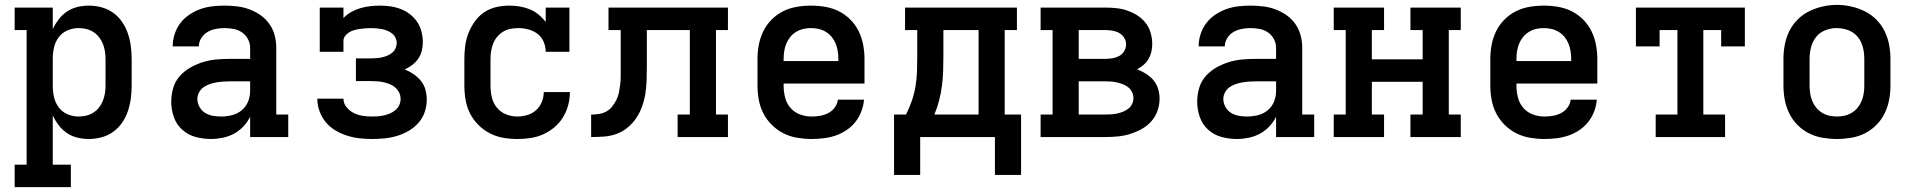

<svg xmlns="http://www.w3.org/2000/svg" viewBox="-20 -561 7840 786"><path d="M40 205V113H89V-438H40V-530H196V-442Q206 -463 220.5 -482Q235 -501 254.5 -514Q274 -527 297 -532.5Q320 -538 344 -538Q370 -538 396 -531Q422 -524 443.5 -508.5Q465 -493 480 -471Q495 -449 503.5 -424Q512 -399 515.5 -372.5Q519 -346 519 -320V-210Q519 -184 515.5 -157.5Q512 -131 503.5 -106Q495 -81 480 -59Q465 -37 443.5 -21.5Q422 -6 396 1Q370 8 344 8Q320 8 297 2.5Q274 -3 254.5 -16Q235 -29 220.5 -48Q206 -67 196 -88V113H270V205ZM301 -84Q317 -84 332.5 -87.5Q348 -91 361.5 -99.5Q375 -108 385 -120.5Q395 -133 401 -148Q407 -163 409.5 -178.5Q412 -194 412 -210V-320Q412 -336 409.5 -351.5Q407 -367 401 -382Q395 -397 385 -409.5Q375 -422 361.5 -430.5Q348 -439 332.5 -442.5Q317 -446 301 -446Q278 -446 256 -436.5Q234 -427 220 -408Q206 -389 201 -366Q196 -343 196 -320V-210Q196 -187 201 -164Q206 -141 220 -122Q234 -103 256 -93.5Q278 -84 301 -84Z M843 8Q811 8 780 -0.5Q749 -9 725.5 -30.5Q702 -52 691.5 -82.5Q681 -113 681 -145Q681 -173 689 -200.5Q697 -228 715.5 -249Q734 -270 758.5 -284Q783 -298 810 -306.5Q837 -315 865 -317.5Q893 -320 921 -320H1004V-365Q1004 -384 995 -401Q986 -418 970.5 -428.5Q955 -439 936 -442.5Q917 -446 899 -446Q881 -446 863 -442.5Q845 -439 829.5 -430Q814 -421 804 -405Q794 -389 794 -371Q794 -371 794 -371Q794 -371 794 -371H687Q687 -371 687 -371.5Q687 -372 687 -372Q687 -397 695 -421.5Q703 -446 718 -466Q733 -486 754.5 -500.5Q776 -515 799.5 -523.5Q823 -532 848 -535Q873 -538 899 -538Q924 -538 950 -535Q976 -532 1000.5 -523Q1025 -514 1046.5 -499Q1068 -484 1083 -462.5Q1098 -441 1104.5 -416Q1111 -391 1111 -365V-92H1160V0H1004V-83Q993 -61 976 -43Q959 -25 937.5 -13.5Q916 -2 891.5 3Q867 8 843 8ZM885 -84Q907 -84 929.5 -89.5Q952 -95 969.5 -109.5Q987 -124 995.5 -145Q1004 -166 1004 -189V-228H921Q907 -228 893 -227Q879 -226 865 -223.5Q851 -221 838 -216.5Q825 -212 813.5 -204Q802 -196 795 -183Q788 -170 788 -156Q788 -139 796.5 -123.5Q805 -108 819.5 -99Q834 -90 851 -87Q868 -84 885 -84Z M1502 8Q1476 8 1450.5 5Q1425 2 1400 -6Q1375 -14 1352.5 -27.5Q1330 -41 1313.5 -61Q1297 -81 1288 -106Q1279 -131 1279 -157Q1279 -157 1279 -157Q1279 -157 1279 -157H1386Q1386 -138 1398.5 -122.5Q1411 -107 1428 -98.5Q1445 -90 1464 -87Q1483 -84 1502 -84Q1515 -84 1528 -85Q1541 -86 1553.5 -89Q1566 -92 1577.5 -97Q1589 -102 1599 -110.5Q1609 -119 1614.5 -131Q1620 -143 1620 -155Q1620 -155 1620 -155Q1620 -155 1620 -155Q1620 -155 1620 -155Q1620 -155 1620 -155Q1620 -169 1614.5 -181Q1609 -193 1599 -202Q1589 -211 1577 -216Q1565 -221 1552 -224Q1539 -227 1526 -228Q1513 -229 1500 -229H1437V-322H1500Q1511 -322 1522.5 -323Q1534 -324 1545 -326.5Q1556 -329 1566.5 -333.5Q1577 -338 1585.5 -345Q1594 -352 1599 -363Q1604 -374 1604 -385Q1604 -396 1599 -406.5Q1594 -417 1585 -424Q1576 -431 1565 -435.5Q1554 -440 1543 -442Q1532 -444 1520.5 -445Q1509 -446 1498 -446Q1487 -446 1475.5 -445Q1464 -444 1453 -442.5Q1442 -441 1431 -438Q1420 -435 1410.5 -429.5Q1401 -424 1393.5 -414.5Q1386 -405 1386 -394V-349H1289V-530H1386V-487Q1400 -502 1418 -512Q1436 -522 1455 -527.5Q1474 -533 1494.5 -535.5Q1515 -538 1535 -538Q1556 -538 1578 -535Q1600 -532 1620.5 -524Q1641 -516 1658.5 -502.5Q1676 -489 1688 -471Q1700 -453 1705.5 -431.5Q1711 -410 1711 -388Q1711 -370 1706.5 -352.5Q1702 -335 1692 -320.5Q1682 -306 1667.5 -295Q1653 -284 1637 -277Q1656 -269 1673 -257.5Q1690 -246 1703 -230Q1716 -214 1721.5 -194Q1727 -174 1727 -153Q1727 -127 1718.5 -102Q1710 -77 1692.5 -57.5Q1675 -38 1652.5 -25Q1630 -12 1605 -4.5Q1580 3 1554 5.5Q1528 8 1502 8Z M2098 8Q2068 8 2039.5 3Q2011 -2 1985 -15.5Q1959 -29 1938 -50Q1917 -71 1904 -97Q1891 -123 1886 -152Q1881 -181 1881 -210V-320Q1881 -347 1884.5 -374Q1888 -401 1898 -426Q1908 -451 1924 -473.5Q1940 -496 1962.5 -511Q1985 -526 2011.5 -532Q2038 -538 2065 -538Q2087 -538 2108 -534.5Q2129 -531 2148.5 -523Q2168 -515 2184.5 -501.5Q2201 -488 2214 -471V-530H2311V-349H2214Q2214 -370 2205.5 -390Q2197 -410 2180.5 -422.5Q2164 -435 2143.5 -440.5Q2123 -446 2102 -446Q2086 -446 2070 -443Q2054 -440 2040 -431.5Q2026 -423 2015.5 -410.5Q2005 -398 1999 -383Q1993 -368 1990.5 -352Q1988 -336 1988 -320V-210Q1988 -186 1993.5 -162.5Q1999 -139 2014 -120.5Q2029 -102 2051.5 -93Q2074 -84 2098 -84Q2118 -84 2138.5 -90Q2159 -96 2174.5 -110Q2190 -124 2198 -143.5Q2206 -163 2206 -184Q2206 -184 2206 -184Q2206 -184 2206 -184H2313Q2313 -184 2313 -184Q2313 -184 2313 -184Q2313 -157 2306 -130.5Q2299 -104 2284.5 -80.5Q2270 -57 2249 -39.5Q2228 -22 2203.5 -11Q2179 0 2152 4Q2125 8 2098 8Z M2400 0V-92Q2416 -92 2432.5 -94.5Q2449 -97 2463 -105Q2477 -113 2487 -126Q2497 -139 2504 -153.5Q2511 -168 2514 -184Q2517 -200 2519 -216Q2521 -232 2521 -248.5Q2521 -265 2521 -281Q2521 -281 2521 -281Q2521 -281 2521 -281V-283Q2521 -283 2521 -283Q2521 -283 2521 -283V-438H2471V-530H2960V-438H2911V-92H2960V0H2754V-92H2804V-438H2628V-283Q2628 -257 2627 -230.5Q2626 -204 2622 -178Q2618 -152 2609 -126.5Q2600 -101 2585.5 -79Q2571 -57 2550 -39.5Q2529 -22 2504.5 -13Q2480 -4 2453.5 -2Q2427 0 2400 0Z M3302 8Q3273 8 3243.5 3Q3214 -2 3188 -15Q3162 -28 3140.5 -49Q3119 -70 3105.5 -96Q3092 -122 3086.5 -151.5Q3081 -181 3081 -210V-320Q3081 -349 3086.5 -378Q3092 -407 3105 -433.5Q3118 -460 3139 -481Q3160 -502 3186 -515Q3212 -528 3241.5 -533Q3271 -538 3300 -538Q3329 -538 3358.5 -533Q3388 -528 3414 -515Q3440 -502 3461 -481Q3482 -460 3495 -433.5Q3508 -407 3513.5 -378Q3519 -349 3519 -320V-219H3188V-210Q3188 -186 3194 -162Q3200 -138 3216 -119.5Q3232 -101 3255 -92.5Q3278 -84 3302 -84Q3320 -84 3337.5 -87Q3355 -90 3370.5 -98Q3386 -106 3397 -120.5Q3408 -135 3410 -153H3517Q3515 -128 3506 -104.5Q3497 -81 3481.5 -61.5Q3466 -42 3445 -28Q3424 -14 3400.5 -6Q3377 2 3352 5Q3327 8 3302 8ZM3412 -311V-320Q3412 -336 3409.5 -352Q3407 -368 3401 -382.5Q3395 -397 3385 -409.5Q3375 -422 3361 -430.5Q3347 -439 3331.5 -442.5Q3316 -446 3300 -446Q3284 -446 3268.5 -442.5Q3253 -439 3239 -430.5Q3225 -422 3215 -409.5Q3205 -397 3199 -382.5Q3193 -368 3190.5 -352Q3188 -336 3188 -320V-311Z M3640 155V-92H3689Q3703 -120 3713 -149Q3723 -178 3728 -208.5Q3733 -239 3734 -270Q3735 -301 3735 -331V-438H3685V-530H4143V-438H4093V-92H4160V155H4053V0H3747V155ZM3805 -92H3986V-438H3842V-331Q3842 -301 3841 -270.5Q3840 -240 3836 -209.5Q3832 -179 3824.5 -149.5Q3817 -120 3805 -92Z M4240 0V-92H4289V-438H4240V-530H4505Q4528 -530 4551 -527.5Q4574 -525 4595.5 -517.5Q4617 -510 4636.5 -497.5Q4656 -485 4670 -467Q4684 -449 4690.5 -426.5Q4697 -404 4697 -381Q4697 -365 4693.5 -349.5Q4690 -334 4682 -320Q4674 -306 4661.5 -295.5Q4649 -285 4635 -277Q4654 -270 4671.5 -259Q4689 -248 4702 -232.5Q4715 -217 4721 -197Q4727 -177 4727 -157Q4727 -132 4718.5 -107.5Q4710 -83 4693 -64Q4676 -45 4653 -32.5Q4630 -20 4606 -12.5Q4582 -5 4556.5 -2.5Q4531 0 4505 0ZM4396 -320H4505Q4520 -320 4534.5 -322.5Q4549 -325 4562 -332Q4575 -339 4582.5 -352Q4590 -365 4590 -380Q4590 -394 4582 -406.5Q4574 -419 4561.5 -426Q4549 -433 4534.5 -435.5Q4520 -438 4505 -438H4396ZM4396 -92H4505Q4518 -92 4530 -93Q4542 -94 4554 -96.5Q4566 -99 4578 -104Q4590 -109 4599.5 -116.5Q4609 -124 4614.5 -135.5Q4620 -147 4620 -159Q4620 -172 4614.5 -183.5Q4609 -195 4599.5 -203Q4590 -211 4578.5 -215.5Q4567 -220 4555 -223Q4543 -226 4530.5 -227Q4518 -228 4505 -228H4396Z M5043 8Q5011 8 4980 -0.5Q4949 -9 4925.5 -30.5Q4902 -52 4891.5 -82.5Q4881 -113 4881 -145Q4881 -173 4889 -200.5Q4897 -228 4915.5 -249Q4934 -270 4958.5 -284Q4983 -298 5010 -306.5Q5037 -315 5065 -317.5Q5093 -320 5121 -320H5204V-365Q5204 -384 5195 -401Q5186 -418 5170.5 -428.5Q5155 -439 5136 -442.5Q5117 -446 5099 -446Q5081 -446 5063 -442.5Q5045 -439 5029.5 -430Q5014 -421 5004 -405Q4994 -389 4994 -371Q4994 -371 4994 -371Q4994 -371 4994 -371H4887Q4887 -371 4887 -371.5Q4887 -372 4887 -372Q4887 -397 4895 -421.5Q4903 -446 4918 -466Q4933 -486 4954.5 -500.5Q4976 -515 4999.5 -523.5Q5023 -532 5048 -535Q5073 -538 5099 -538Q5124 -538 5150 -535Q5176 -532 5200.5 -523Q5225 -514 5246.5 -499Q5268 -484 5283 -462.5Q5298 -441 5304.5 -416Q5311 -391 5311 -365V-92H5360V0H5204V-83Q5193 -61 5176 -43Q5159 -25 5137.5 -13.5Q5116 -2 5091.5 3Q5067 8 5043 8ZM5085 -84Q5107 -84 5129.5 -89.5Q5152 -95 5169.5 -109.5Q5187 -124 5195.5 -145Q5204 -166 5204 -189V-228H5121Q5107 -228 5093 -227Q5079 -226 5065 -223.5Q5051 -221 5038 -216.5Q5025 -212 5013.5 -204Q5002 -196 4995 -183Q4988 -170 4988 -156Q4988 -139 4996.5 -123.5Q5005 -108 5019.5 -99Q5034 -90 5051 -87Q5068 -84 5085 -84Z M5440 0V-92H5489V-438H5440V-530H5646V-438H5596V-318H5804V-438H5754V-530H5960V-438H5911V-92H5960V0H5754V-92H5804V-226H5596V-92H5646V0Z M6302 8Q6273 8 6243.5 3Q6214 -2 6188 -15Q6162 -28 6140.5 -49Q6119 -70 6105.5 -96Q6092 -122 6086.5 -151.5Q6081 -181 6081 -210V-320Q6081 -349 6086.5 -378Q6092 -407 6105 -433.5Q6118 -460 6139 -481Q6160 -502 6186 -515Q6212 -528 6241.5 -533Q6271 -538 6300 -538Q6329 -538 6358.5 -533Q6388 -528 6414 -515Q6440 -502 6461 -481Q6482 -460 6495 -433.5Q6508 -407 6513.5 -378Q6519 -349 6519 -320V-219H6188V-210Q6188 -186 6194 -162Q6200 -138 6216 -119.5Q6232 -101 6255 -92.5Q6278 -84 6302 -84Q6320 -84 6337.5 -87Q6355 -90 6370.5 -98Q6386 -106 6397 -120.5Q6408 -135 6410 -153H6517Q6515 -128 6506 -104.5Q6497 -81 6481.5 -61.5Q6466 -42 6445 -28Q6424 -14 6400.5 -6Q6377 2 6352 5Q6327 8 6302 8ZM6412 -311V-320Q6412 -336 6409.5 -352Q6407 -368 6401 -382.5Q6395 -397 6385 -409.5Q6375 -422 6361 -430.5Q6347 -439 6331.5 -442.5Q6316 -446 6300 -446Q6284 -446 6268.5 -442.5Q6253 -439 6239 -430.5Q6225 -422 6215 -409.5Q6205 -397 6199 -382.5Q6193 -368 6190.5 -352Q6188 -336 6188 -320V-311Z M6758 0V-92H6847V-438H6774V-371H6677V-530H7123V-371H7026V-438H6953V-92H7042V0Z M7500 8Q7471 8 7441.5 3Q7412 -2 7386 -15Q7360 -28 7339 -49Q7318 -70 7305 -96.5Q7292 -123 7286.5 -152Q7281 -181 7281 -210V-320Q7281 -349 7286.5 -378Q7292 -407 7305 -433.5Q7318 -460 7339 -481Q7360 -502 7386.5 -515Q7413 -528 7442 -534.5Q7471 -541 7500 -541Q7529 -541 7558 -534.5Q7587 -528 7613.5 -515Q7640 -502 7661 -481Q7682 -460 7695 -433.5Q7708 -407 7713.5 -378Q7719 -349 7719 -320V-210Q7719 -181 7713.5 -152Q7708 -123 7695 -96.5Q7682 -70 7661 -49Q7640 -28 7614 -15Q7588 -2 7558.5 3Q7529 8 7500 8ZM7500 -84Q7516 -84 7531.5 -87.5Q7547 -91 7561 -99.5Q7575 -108 7585 -120.5Q7595 -133 7601 -147.5Q7607 -162 7609.5 -178Q7612 -194 7612 -210V-320Q7612 -336 7609.5 -352Q7607 -368 7601 -383Q7595 -398 7584.5 -410.5Q7574 -423 7560 -431Q7546 -439 7530 -442.5Q7514 -446 7498 -446Q7475 -446 7452 -437Q7429 -428 7414.5 -409.5Q7400 -391 7394 -367.5Q7388 -344 7388 -320V-210Q7388 -194 7390.5 -178Q7393 -162 7399 -147.5Q7405 -133 7415 -120.5Q7425 -108 7439 -99.5Q7453 -91 7468.5 -87.5Q7484 -84 7500 -84Z"/></svg>

Font: Iosevka Slab Semibold Extended
Style: Regular
Weight: 600
Width: 7
Monospace: yes
Designer: Belleve Invis
Foundry: Belleve Invis
Version: Version 11.1.0; ttfautohint (v1.8.3)